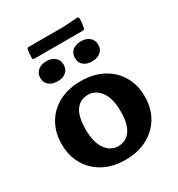

<svg xmlns="http://www.w3.org/2000/svg" viewBox="-197 -963 1025 1105"><g transform="rotate(-30 315.5 -411.0)"><path d="M315 13Q233 13 171 -20Q109 -53 74.5 -112Q40 -171 40 -249Q40 -326 74.5 -385Q109 -444 171 -476.5Q233 -509 315 -509Q397 -509 459.5 -476.5Q522 -444 557 -385Q592 -326 592 -249Q592 -170 557 -111.5Q522 -53 460 -20Q398 13 315 13ZM318 -76Q370 -76 399.5 -118Q429 -160 429 -243Q429 -329 396 -374.5Q363 -420 312 -420Q260 -420 231 -379Q202 -338 202 -253Q202 -167 234.5 -121.5Q267 -76 318 -76ZM202 -574Q167 -574 145.5 -591.5Q124 -609 124 -640Q124 -671 145.5 -689Q167 -707 202 -707Q237 -707 258 -689Q279 -671 279 -640Q279 -609 258 -591.5Q237 -574 202 -574ZM431 -574Q396 -574 375 -591.5Q354 -609 354 -640Q354 -671 375 -689Q396 -707 431 -707Q466 -707 487.5 -689Q509 -671 509 -640Q509 -609 487.5 -591.5Q466 -574 431 -574ZM144 -820Q146 -829 156 -829H392L481 -835Q490 -836 491 -826Q492 -810 490 -794.5Q488 -779 485 -763Q483 -754 473 -754H149Q139 -754 139 -764Q139 -778 140.5 -792Q142 -806 144 -820Z"/></g></svg>

Font: Hahmlet
Style: Bold
Weight: 700
Designer: Minjoo Ham & Mark Frömberg
Foundry: hypertype
Version: Version 1.002; ttfautohint (v1.8.3)